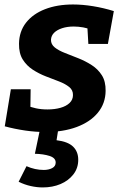

<svg xmlns="http://www.w3.org/2000/svg" viewBox="-20 -566 550 841"><path d="M178.4 12.3Q136 12.3 90 5.7Q44 -1 0.9 -12.7L27.6 -175.1H114.2L112.9 -77.5L94.5 -104.9Q114.5 -96.6 137.5 -91.6Q160.4 -86.6 187.8 -86.6Q219.4 -86.6 244.7 -93.7Q270 -100.8 284.8 -115Q299.6 -129.1 299.6 -149.4Q300.3 -171.3 282.9 -185.1Q265.6 -198.9 238.6 -209.3Q211.6 -219.6 181.1 -231.4Q150.6 -243.2 123.6 -260.7Q96.6 -278.3 79.6 -305.4Q62.6 -332.6 63.3 -374.6Q63.9 -428 93.9 -466.5Q123.9 -505 177.2 -525.7Q230.4 -546.4 300.1 -546.4Q341.5 -546.4 387.5 -538.9Q433.6 -531.4 478.6 -517.4L452.6 -373.6H367L362.4 -453.2L384.7 -433.8Q366.1 -442.2 344.5 -446Q322.8 -449.8 302.8 -449.8Q274.5 -449.8 252.2 -442.5Q229.9 -435.2 217.1 -422.6Q204.3 -409.9 203.3 -392Q202.9 -371.7 220.1 -358Q237.3 -344.4 264.8 -333.8Q292.3 -323.1 322.9 -310.9Q353.6 -298.8 381.3 -281.1Q409 -263.4 426.1 -236.4Q443.3 -209.4 442.6 -167.8Q442 -113.1 408.8 -72.5Q375.6 -32 316.2 -9.8Q256.8 12.3 178.4 12.3ZM167.1 255Q141.5 255 114.5 248.9Q87.4 242.9 61.6 230.1L96.1 161.9Q133.3 178.4 171.5 178.4Q193.3 178.4 208.6 170.3Q223.9 162.3 223.9 145.9Q223.9 125.7 197.2 117.1Q170.4 108.5 132.8 107.5L155.3 0H235.3L227.7 48.2Q277.5 54.3 300.1 76.2Q322.7 98.2 322.7 133.8Q322.7 170.4 301.4 197.9Q280 225.4 245.1 240.2Q210.1 255 167.1 255Z"/></svg>

Font: Bitter Thin
Style: Italic
Weight: 100
Italic angle: -9°
Designer: Sol Matas, and Bitter project Authors
Foundry: Sol Matas
Version: Version 2.002